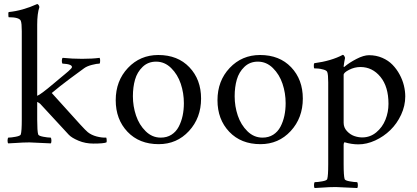

<svg xmlns="http://www.w3.org/2000/svg" viewBox="-20 -714 2085 960"><path d="M21 2.9Q17.6 -1 17.8 -11.5Q18.1 -22 21 -25.9Q35.6 -25.9 58.8 -30.3Q82 -34.7 84 -42Q88.9 -58.1 88.9 -116.2V-558.1Q88.9 -597.7 84 -609.9Q76.7 -627.9 22.9 -627.9Q22.5 -627.9 22 -634.3Q21.5 -640.6 21.7 -647Q22 -653.3 23.9 -653.8Q92.8 -660.6 166 -693.8Q169.4 -693.8 173.1 -688.7Q176.8 -683.6 176.8 -678.2Q166 -646 166 -590.8V-234.9Q182.1 -240.2 248 -295.9Q260.7 -306.6 277.1 -320.3Q293.5 -334 303 -341.8Q312.5 -349.6 322 -357.9Q331.5 -366.2 335.7 -371.1Q339.8 -376 339.8 -378.9Q339.8 -381.8 337.6 -384.5Q335.4 -387.2 331.8 -388.9Q328.1 -390.6 324 -391.8Q319.8 -393.1 314.5 -393.8Q309.1 -394.5 305.4 -394.8Q301.8 -395 297.4 -395.5Q293 -396 292 -396Q288.6 -401.4 289.3 -412.4Q290 -423.3 293.9 -424.8Q341.8 -419.9 390.1 -419.9Q441.4 -419.9 478 -424.8Q481 -420.4 480.7 -409.7Q480.5 -398.9 478 -396Q464.4 -396 439.7 -389.6Q415 -383.3 400.9 -373Q381.3 -359.4 328.9 -320.1Q276.4 -280.8 238.8 -249Q267.1 -218.3 310.5 -169.7Q354 -121.1 381.1 -91.6Q408.2 -62 418.9 -53.2Q437 -38.6 463.1 -31.7Q489.3 -24.9 511.2 -25.9Q512.7 -23.4 513.4 -14.6Q514.2 -5.9 512.2 -2Q498.5 3.9 446.8 3.9Q406.7 3.9 372.6 -10.5Q338.4 -24.9 324.2 -40Q238.3 -132.8 181.2 -194.8Q179.2 -196.8 175.5 -199.2Q171.9 -201.7 168.9 -203.1L166 -204.1V-116.2Q166 -58.1 170.9 -42Q172.9 -34.7 196 -30.3Q219.2 -25.9 233.9 -25.9Q236.8 -22 237.1 -11.5Q237.3 -1 233.9 2.9Q131.3 -2 127 -2Q109.4 -2 93.3 -1.2Q77.1 -0.5 56.2 1Q35.2 2.4 21 2.9Z M558.6 -212.9Q558.6 -309.6 619.6 -374.3Q680.7 -439 771.5 -439Q868.7 -439 927 -377.7Q985.4 -316.4 985.4 -221.2Q985.4 -124.5 924.8 -58.8Q864.3 6.8 773.4 6.8Q676.3 6.8 617.4 -55.2Q558.6 -117.2 558.6 -212.9ZM644.5 -232.9Q644.5 -182.6 660.2 -136.2Q675.8 -89.8 708.3 -57.9Q740.7 -25.9 783.7 -25.9Q814.5 -25.9 837.4 -40.5Q860.4 -55.2 873.5 -80.3Q886.7 -105.5 893.1 -135.3Q899.4 -165 899.4 -198.2Q899.4 -248.5 883.8 -295.2Q868.2 -341.8 835.7 -373.8Q803.2 -405.8 760.7 -405.8Q720.2 -405.8 693.1 -379.6Q666 -353.5 655.3 -316.2Q644.5 -278.8 644.5 -232.9Z M1067.4 -212.9Q1067.4 -309.6 1128.4 -374.3Q1189.5 -439 1280.3 -439Q1377.4 -439 1435.8 -377.7Q1494.1 -316.4 1494.1 -221.2Q1494.1 -124.5 1433.6 -58.8Q1373 6.8 1282.2 6.8Q1185.1 6.8 1126.2 -55.2Q1067.4 -117.2 1067.4 -212.9ZM1153.3 -232.9Q1153.3 -182.6 1168.9 -136.2Q1184.6 -89.8 1217 -57.9Q1249.5 -25.9 1292.5 -25.9Q1323.2 -25.9 1346.2 -40.5Q1369.1 -55.2 1382.3 -80.3Q1395.5 -105.5 1401.9 -135.3Q1408.2 -165 1408.2 -198.2Q1408.2 -248.5 1392.6 -295.2Q1377 -341.8 1344.5 -373.8Q1312 -405.8 1269.5 -405.8Q1229 -405.8 1201.9 -379.6Q1174.8 -353.5 1164.1 -316.2Q1153.3 -278.8 1153.3 -232.9Z M1551.3 -372.1Q1549.3 -374 1549.1 -384Q1548.8 -394 1551.3 -397.9Q1636.2 -409.2 1694.3 -439.9Q1697.8 -439.9 1701.4 -433.8Q1705.1 -427.7 1705.1 -423.8L1701.7 -405.8Q1698.2 -387.7 1698.2 -382.8Q1698.2 -378.9 1700.2 -378.9Q1701.2 -378.9 1703.1 -380.9Q1726.6 -400.9 1762.5 -419.4Q1798.3 -438 1825.2 -438Q1860.8 -438 1891.4 -424.8Q1921.9 -411.6 1942.6 -390.1Q1963.4 -368.7 1978 -341.6Q1992.7 -314.5 1999.5 -286.4Q2006.3 -258.3 2006.3 -231.9Q2006.3 -185.1 1985.6 -140.4Q1964.8 -95.7 1931.6 -63.5Q1898.4 -31.2 1856 -11.7Q1813.5 7.8 1772 7.8Q1737.8 7.8 1702.1 -2.9Q1698.2 2 1698.2 9.8V106.9Q1698.2 165 1703.1 181.2Q1705.1 188.5 1728 192.6Q1751 196.8 1766.1 196.8Q1769 200.7 1769.3 211.4Q1769.5 222.2 1766.1 226.1Q1663.6 221.2 1659.2 221.2Q1641.6 221.2 1625.5 221.9Q1609.4 222.7 1588.4 224.1Q1567.4 225.6 1553.2 226.1Q1549.8 222.2 1550 211.4Q1550.3 200.7 1553.2 196.8Q1568.4 196.8 1591.3 192.6Q1614.3 188.5 1616.2 181.2Q1621.1 165 1621.1 106.9V-301.8Q1621.1 -341.8 1616.2 -354Q1613.3 -361.8 1597.2 -366.2Q1581.1 -370.6 1570.3 -371.3Q1559.6 -372.1 1551.3 -372.1ZM1698.2 -100.1Q1698.2 -76.2 1714.6 -58.6Q1731 -41 1751.2 -33.9Q1771.5 -26.9 1791 -26.9Q1830.6 -26.9 1861.3 -52.2Q1892.1 -77.6 1907.2 -115.5Q1922.4 -153.3 1922.4 -194.8Q1922.4 -280.8 1882.1 -329.8Q1841.8 -378.9 1782.2 -378.9Q1752.9 -378.9 1725.6 -365Q1698.2 -351.1 1698.2 -339.8Z"/></svg>

Font: Crimson
Style: Roman
Weight: 400
Version: Version 0.8